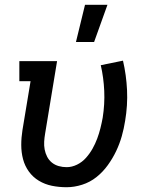

<svg xmlns="http://www.w3.org/2000/svg" viewBox="-20 -776 640 804"><path d="M259 8Q227 8 197.5 2Q168 -4 143 -19Q118 -34 101 -57.5Q84 -81 76.5 -109.5Q69 -138 69 -169Q69 -200 74 -231L108 -436H61V-520H219L169 -217Q166 -200 165 -183Q164 -166 167 -150Q170 -134 177.5 -119.5Q185 -105 197.5 -95Q210 -85 226 -80.5Q242 -76 259 -76Q281 -76 302.5 -86.5Q324 -97 340 -115Q356 -133 367.5 -153.5Q379 -174 387 -195.5Q395 -217 400.5 -239Q406 -261 410 -283Q419 -340 416.5 -395.5Q414 -451 402 -503L495 -522Q509 -462 512 -398.5Q515 -335 504 -270Q499 -238 490 -206Q481 -174 466.5 -143.5Q452 -113 431.5 -84.5Q411 -56 384 -34.5Q357 -13 324 -2.5Q291 8 259 8ZM298 -600 336 -756H430L374 -600Z"/></svg>

Font: Iosevka HT Medium Extended
Style: Italic
Weight: 500
Width: 7
Italic angle: -9°
Monospace: yes
Designer: Belleve Invis
Foundry: Belleve Invis
Version: Version 32.3.0; ttfautohint (v1.8.4)